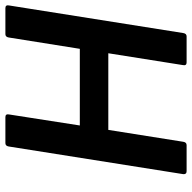

<svg xmlns="http://www.w3.org/2000/svg" viewBox="-20 -674 695 694"><g transform="rotate(-90 327.0 -327.5)"><path d="M55 0Q43 0 44 -12L144 -643Q146 -655 156 -655H250Q262 -655 260 -643L220 -386H497L538 -643Q540 -655 550 -655H644Q656 -655 654 -643L554 -12Q552 0 542 0H448Q436 0 438 -12L481 -283H204L161 -12Q159 0 149 0Z"/></g></svg>

Font: Sofia Sans
Style: Bold Italic
Weight: 700
Italic angle: -9°
Designer: Botio Nikoltchev, Ani Petrova
Foundry: lettersoup
Version: Version 4.101; ttfautohint (v1.8.4.7-5d5b)